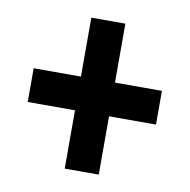

<svg xmlns="http://www.w3.org/2000/svg" viewBox="-61 -654 595 600"><g transform="rotate(10 236.5 -353.5)"><path d="M290 -406H439V-299H290V-114H182V-299H32V-406H182V-593H290Z"/></g></svg>

Font: Noto Sans Lao ExtraCondensed
Style: Bold
Weight: 700
Width: 2
Designer: Monotype Design Team
Foundry: Monotype Imaging Inc.
Version: Version 2.003; ttfautohint (v1.8.4.7-5d5b)